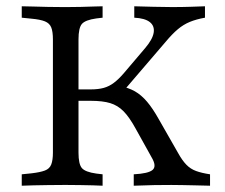

<svg xmlns="http://www.w3.org/2000/svg" viewBox="-20 -591 715 611"><path d="M180.6 -2.4Q157.3 -2.4 132.7 -2Q108.1 -1.6 86.3 -1.2Q64.5 -0.8 49.2 0V-36.3L80.6 -39.5Q108.1 -42.7 123 -48.4Q137.9 -54 143.1 -67.7Q148.4 -81.5 148.4 -105.6V-465.3Q148.4 -490.3 143.1 -503.6Q137.9 -516.9 123 -523Q108.1 -529 80.6 -531.5L49.2 -534.7V-571Q64.5 -571 86.3 -570.2Q108.1 -569.4 132.7 -569Q157.3 -568.5 180.6 -568.5H188.7H194.4Q215.3 -568.5 236.3 -569Q257.3 -569.4 275.8 -570.2Q294.4 -571 306.5 -571V-534.7L286.3 -532.3Q251.6 -527.4 240.7 -514.9Q229.8 -502.4 229.8 -465.3V-105.6Q229.8 -68.5 240.7 -56Q251.6 -43.5 286.3 -38.7L306.5 -36.3V0Q294.4 -0.8 275.8 -1.2Q257.3 -1.6 236.3 -2Q215.3 -2.4 194.4 -2.4H188.7ZM405.6 0V-36.3Q452.4 -38.7 465.7 -50.4Q479 -62.1 462.9 -89.5L411.3 -182.3Q391.9 -217.7 373.4 -236.7Q354.8 -255.6 330.6 -262.9Q306.5 -270.2 268.5 -270.2H210.5V-306.5H268.5Q292.7 -306.5 310.1 -311.3Q327.4 -316.1 342.3 -327.4Q357.3 -338.7 373.4 -357.3L441.9 -437.9Q465.3 -465.3 469 -486.7Q472.6 -508.1 456.9 -520.6Q441.1 -533.1 407.3 -534.7V-571Q440.3 -570.2 468.1 -569.4Q496 -568.5 527.4 -568.5Q559.7 -568.5 585.9 -569.4Q612.1 -570.2 632.3 -571V-534.7Q604.8 -529.8 584.3 -521.4Q563.7 -512.9 546 -498Q528.2 -483.1 507.3 -458.1L367.7 -295.2L359.7 -317.7Q388.7 -312.1 409.3 -300.4Q429.8 -288.7 448 -267.3Q466.1 -246 485.5 -211.3L546.8 -104Q559.7 -80.6 573 -66.9Q586.3 -53.2 604 -46.8Q621.8 -40.3 648.4 -36.3V0Q621 -0.8 599.6 -1.2Q578.2 -1.6 560.9 -2Q543.5 -2.4 525 -2.4Q497.6 -2.4 471.4 -2Q445.2 -1.6 405.6 0Z"/></svg>

Font: Playfair 9pt
Style: Regular
Weight: 400
Designer: Claus Eggers Sørensen
Foundry: Claus Eggers Sørensen
Version: Version 2.203